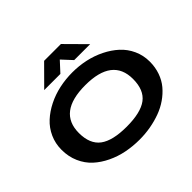

<svg xmlns="http://www.w3.org/2000/svg" viewBox="-208 -1194 1472 1472"><g transform="rotate(-45 528.5 -457.5)"><path d="M528.8 15.1Q456.5 15.1 388.4 1.7Q320.3 -11.7 258.5 -41.3Q196.8 -70.8 150.6 -113Q104.5 -155.3 77.1 -217Q49.8 -278.8 49.8 -353Q49.8 -421.4 76.4 -480.2Q103 -539.1 149.2 -581.5Q195.3 -624 256.3 -654.5Q317.4 -685.1 386.7 -700Q456.1 -714.8 528.8 -714.8Q599.6 -714.8 668.2 -700Q736.8 -685.1 798.1 -654.8Q859.4 -624.5 906 -582Q952.6 -539.6 979.7 -480.5Q1006.8 -421.4 1006.8 -353Q1006.8 -292.5 988.3 -239.5Q969.7 -186.5 936.3 -146.7Q902.8 -106.9 857.9 -75.7Q813 -44.4 759.5 -24.9Q706.1 -5.4 647.7 4.9Q589.4 15.1 528.8 15.1ZM234.9 -350.1Q234.9 -231 305.7 -178Q376.5 -125 528.8 -125Q681.2 -125 751.5 -177.7Q821.8 -230.5 821.8 -350.1Q821.8 -575.2 528.8 -575.2Q234.9 -575.2 234.9 -350.1ZM279.8 -771 438 -930.2H620.1L777.8 -771H605L529.8 -852.1L455.1 -771Z"/></g></svg>

Font: Messapia Bold
Style: Regular
Weight: 400
Designer: Luca Marsano
Foundry: Collletttivo
Version: Version 1.000;FEAKit 1.0